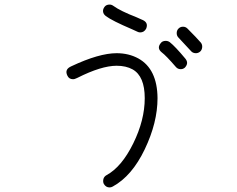

<svg xmlns="http://www.w3.org/2000/svg" viewBox="-20 -810 1040 841"><path d="M772 -507Q759 -507 751 -516Q707 -567 688 -581Q666 -599 684 -621Q691 -631 706 -631Q716 -631 724 -625Q747 -607 792 -553Q800 -543 799.5 -533.5Q799 -524 790 -514Q782 -507 772 -507ZM838 -577Q824 -577 816 -587Q784 -622 762 -645Q754 -653 754 -665Q754 -677 762 -685Q770 -693 781.5 -693Q793 -693 801 -685Q842 -644 860 -623Q867 -614 865.5 -602Q864 -590 856 -583.5Q848 -577 838 -577ZM594 -668Q588 -668 582 -671Q572 -676 558 -682Q471 -719 443 -740Q433 -748 431.5 -758.5Q430 -769 437.5 -779.5Q445 -790 460 -790Q469 -790 477 -784Q507 -762 579 -734Q586 -731 599 -725Q604 -723 606 -722Q631 -710 620 -684Q611 -668 594 -668ZM460 11Q444 11 435 -4Q430 -13 433 -26Q436 -37 447 -43Q513 -79 563.5 -181.5Q614 -284 614 -380Q614 -476 561 -506Q532 -522 491 -522Q424 -522 319 -469L312 -466Q306 -463 300 -463Q282 -463 275 -479Q263 -504 287 -517L293 -520Q414 -577 491 -577Q544 -577 586 -554Q669 -508 670 -380Q670 -273 614 -156Q558 -39 474 7Q467 11 460 11Z"/></svg>

Font: Shin Retro Maru Gothic Regular
Style: Regular
Weight: 400
Designer: Iose
Foundry: Typographish
Version: Version 1.002